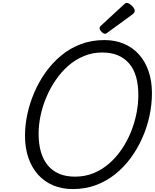

<svg xmlns="http://www.w3.org/2000/svg" viewBox="-20 -1274 1059 1313"><path d="M478 19Q404 19 343.5 -6.5Q283 -32 240 -80Q197 -128 174 -195Q151 -262 151 -346Q151 -418 167 -493Q183 -568 214.5 -641.5Q246 -715 292 -779.5Q338 -844 398 -894Q458 -944 532.5 -972Q607 -1000 694 -1000Q768 -1000 828 -974.5Q888 -949 930.5 -901.5Q973 -854 996 -787Q1019 -720 1019 -637Q1019 -560 1002.5 -482.5Q986 -405 953.5 -331.5Q921 -258 874.5 -194.5Q828 -131 768 -83Q708 -35 635.5 -8Q563 19 478 19ZM493 -66Q561 -66 619 -89.5Q677 -113 725.5 -155Q774 -197 811.5 -252Q849 -307 874.5 -369.5Q900 -432 913 -497Q926 -562 926 -624Q926 -694 910.5 -748.5Q895 -803 863 -840Q831 -877 785.5 -896Q740 -915 679 -915Q613 -915 554.5 -891Q496 -867 448 -825Q400 -783 362 -728Q324 -673 297.5 -610.5Q271 -548 257.5 -484Q244 -420 244 -360Q244 -289 260 -234.5Q276 -180 307.5 -142.5Q339 -105 385 -85.5Q431 -66 493 -66ZM699 -1043Q688 -1043 674.5 -1056.5Q661 -1070 661 -1080Q661 -1084 662.5 -1088Q664 -1092 670 -1098L827 -1243Q832 -1248 836.5 -1251Q841 -1254 847 -1254Q857 -1254 869.5 -1245Q882 -1236 891.5 -1224Q901 -1212 901 -1201Q901 -1194 898.5 -1189Q896 -1184 886 -1176L718 -1053Q712 -1049 707.5 -1046Q703 -1043 699 -1043Z"/></svg>

Font: Playwrite SK
Style: Regular
Weight: 400
Designer: Veronika Burian, José Scaglione
Foundry: TypeTogether
Version: Version 1.002